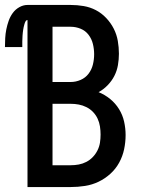

<svg xmlns="http://www.w3.org/2000/svg" viewBox="-51 -755 571 775"><path d="M60 0V-674Q55 -674 52 -668.5Q49 -663 47.5 -657Q46 -651 44.5 -645.5Q43 -640 42.5 -634.5Q42 -629 41 -623Q40 -617 40 -611.5Q40 -606 39.5 -600Q39 -594 39 -588Q39 -582 39 -576.5Q39 -571 39 -565H-31Q-31 -583 -30 -601Q-29 -619 -25.5 -636.5Q-22 -654 -16 -671Q-10 -688 0.5 -702.5Q11 -717 27 -726Q43 -735 60 -735H234Q261 -735 287 -730.5Q313 -726 336 -714Q359 -702 377.5 -682.5Q396 -663 408 -639.5Q420 -616 424.5 -590Q429 -564 429 -538Q429 -515 425 -492Q421 -469 410.5 -448.5Q400 -428 383.5 -411Q367 -394 347 -383Q372 -373 393.5 -355.5Q415 -338 429.5 -314.5Q444 -291 450 -264Q456 -237 456 -210Q456 -181 450 -152.5Q444 -124 430 -98.5Q416 -73 394.5 -53.5Q373 -34 347 -21.5Q321 -9 292 -4.5Q263 0 234 0ZM161 -424H234Q255 -424 274.5 -432.5Q294 -441 306.5 -457.5Q319 -474 324 -494.5Q329 -515 329 -536Q329 -557 324 -577.5Q319 -598 306.5 -614.5Q294 -631 274.5 -639Q255 -647 234 -647H161ZM234 -88Q251 -88 267 -91Q283 -94 297.5 -101.5Q312 -109 323.5 -121Q335 -133 342.5 -148Q350 -163 352.5 -179Q355 -195 355 -212Q355 -228 352.5 -244.5Q350 -261 343 -276Q336 -291 324.5 -303Q313 -315 298 -322.5Q283 -330 267 -333Q251 -336 234 -336H161V-88Z"/></svg>

Font: Zed Sans Semibold
Style: Regular
Weight: 600
Designer: Belleve Invis
Foundry: Belleve Invis
Version: Version 1.0.0; ttfautohint (v1.8.4)